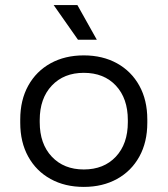

<svg xmlns="http://www.w3.org/2000/svg" viewBox="-20 -720 658 754"><path d="M309 14Q235 14 178.6 -17.1Q122.2 -48.2 90.9 -104.9Q59.5 -161.5 59.5 -237.8V-250.8Q59.5 -327 90.9 -383.6Q122.2 -440.2 178.6 -471.4Q235 -502.5 309 -502.5Q383 -502.5 439.4 -471.4Q495.8 -440.2 527.1 -383.6Q558.5 -327 558.5 -250.8V-237.8Q558.5 -161.5 527.1 -104.9Q495.8 -48.2 439.4 -17.1Q383 14 309 14ZM309 -54.5Q388 -54.5 435 -104.8Q482 -155 482 -240V-248.5Q482 -333.5 435.1 -383.8Q388.2 -434 309 -434Q230.8 -434 183.4 -383.8Q136 -333.5 136 -248.5V-240Q136 -155 183.4 -104.8Q230.8 -54.5 309 -54.5ZM360.2 -564H286.2L190.8 -700H284Z"/></svg>

Font: Space Grotesk Variable Light
Style: Regular
Weight: 300
Designer: Florian Karsten
Foundry: Florian Karsten
Version: Version 2.000